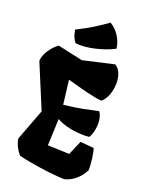

<svg xmlns="http://www.w3.org/2000/svg" viewBox="-182 -1075 903 1173"><g transform="rotate(20 270.0 -488.0)"><path d="M84.5 -33.2C154.3 -14.6 300.3 7.3 387.2 9.8C441.9 -3.9 484.4 -43 509.8 -94.2C509.8 -137.7 501.5 -204.1 491.2 -231.4L403.3 -238.8L363.3 -146L223.1 -150.9L230 -324.2C282.2 -294.9 349.6 -283.7 412.6 -283.7C422.4 -283.7 432.1 -284.2 441.9 -285.2C453.1 -297.4 466.8 -337.9 466.8 -379.9C466.8 -406.2 461.4 -432.6 447.3 -454.1C374 -439 328.6 -426.8 226.1 -415.5L207 -571.8C312 -543 378.4 -523.9 436 -518.6C468.3 -543 487.3 -598.1 487.3 -649.9C487.3 -694.8 473.1 -737.8 440.9 -756.3L239.7 -710.4L77.1 -746.1C36.6 -717.8 -2.4 -661.1 -2.4 -617.7L116.2 -332.5L39.1 -128.9C43.9 -94.2 60.1 -62.5 84.5 -33.2ZM168.9 -795.4C228.5 -784.7 342.3 -810.1 415 -848.6C410.2 -897.9 379.4 -954.6 327.1 -986.3C264.2 -942.4 221.2 -913.6 137.7 -872.1C142.1 -840.8 152.3 -813.5 168.9 -795.4Z"/></g></svg>

Font: Fruktur
Style: Regular
Weight: 400
Designer: Viktoriya Grabowska
Foundry: Viktoriya Grabowska
Version: Version 1.002